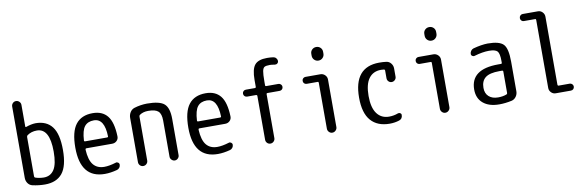

<svg xmlns="http://www.w3.org/2000/svg" viewBox="-52 -1211 5104 1673"><g transform="rotate(-10 2500.0 -375.0)"><path d="M157.2 -423.8V-76.2Q157.2 -67.4 165 -64.5Q197.3 -52.7 240.2 -51.8Q299.8 -51.8 331.5 -100.6Q363.3 -149.4 363.3 -259.8Q363.3 -465.8 250 -465.8Q200.2 -465.8 164.1 -439.5Q157.2 -433.6 157.2 -423.8ZM128.9 -2.9Q104.5 -8.8 89.8 -29.8Q75.2 -50.8 75.2 -77.1V-709Q75.2 -725.6 86.9 -737.8Q98.6 -750 115.7 -750Q132.8 -750 145 -737.8Q157.2 -725.6 157.2 -709V-518.6Q157.2 -510.7 165 -512.7Q210.9 -529.3 250 -530.3Q346.7 -530.3 396 -465.8Q445.3 -401.4 445.3 -259.8Q445.3 -117.2 393.6 -53.7Q341.8 9.8 240.2 9.8Q185.5 9.8 128.9 -2.9Z M754.9 -466.8Q700.2 -466.8 672.4 -432.1Q644.5 -397.5 639.6 -308.6Q639.6 -299.8 648.4 -299.8H843.8Q852.5 -299.8 852.5 -307.6Q848.6 -466.8 754.9 -466.8ZM769.5 9.8Q554.7 9.8 554.7 -259.8Q554.7 -400.4 605 -465.3Q655.3 -530.3 754.9 -530.3Q840.8 -530.3 885.3 -474.6Q929.7 -418.9 933.6 -294.9Q934.6 -270.5 918 -254.4Q901.4 -238.3 877 -238.3H648.4Q640.6 -238.3 639.6 -228.5Q644.5 -134.8 678.7 -93.3Q712.9 -51.8 775.4 -51.8Q819.3 -51.8 878.9 -70.3Q889.6 -74.2 899.9 -66.9Q910.2 -59.6 910.2 -47.9Q910.2 -33.2 901.4 -21.5Q892.6 -9.8 878.9 -5.9Q820.3 9.8 769.5 9.8Z M1070.3 -41V-432.6Q1070.3 -460 1084.5 -482.4Q1098.6 -504.9 1123 -512.7Q1176.8 -529.3 1235.4 -530.3Q1348.6 -530.3 1389.2 -493.7Q1429.7 -457 1429.7 -360.4V-40Q1429.7 -24.4 1418 -12.2Q1406.2 0 1390.1 0Q1374 0 1361.8 -12.2Q1349.6 -24.4 1349.6 -40V-360.4Q1349.6 -418.9 1324.2 -442.4Q1298.8 -465.8 1235.4 -465.8Q1189.5 -465.8 1159.2 -444.3Q1152.3 -439.5 1152.3 -429.7V-41Q1152.3 -24.4 1140.1 -12.2Q1127.9 0 1110.8 0Q1093.8 0 1082 -12.2Q1070.3 -24.4 1070.3 -41Z M1754.9 -466.8Q1700.2 -466.8 1672.4 -432.1Q1644.5 -397.5 1639.6 -308.6Q1639.6 -299.8 1648.4 -299.8H1843.8Q1852.5 -299.8 1852.5 -307.6Q1848.6 -466.8 1754.9 -466.8ZM1769.5 9.8Q1554.7 9.8 1554.7 -259.8Q1554.7 -400.4 1605 -465.3Q1655.3 -530.3 1754.9 -530.3Q1840.8 -530.3 1885.3 -474.6Q1929.7 -418.9 1933.6 -294.9Q1934.6 -270.5 1918 -254.4Q1901.4 -238.3 1877 -238.3H1648.4Q1640.6 -238.3 1639.6 -228.5Q1644.5 -134.8 1678.7 -93.3Q1712.9 -51.8 1775.4 -51.8Q1819.3 -51.8 1878.9 -70.3Q1889.6 -74.2 1899.9 -66.9Q1910.2 -59.6 1910.2 -47.9Q1910.2 -33.2 1901.4 -21.5Q1892.6 -9.8 1878.9 -5.9Q1820.3 9.8 1769.5 9.8Z M2106.4 -438.5Q2093.8 -438.5 2084.5 -447.3Q2075.2 -456.1 2075.2 -469.2Q2075.2 -482.4 2084 -491.2Q2092.8 -500 2106.4 -500H2185.5Q2194.3 -500 2195.3 -508.8V-570.3Q2195.3 -665 2226.1 -702.6Q2256.8 -740.2 2335 -740.2Q2366.2 -740.2 2390.6 -736.3Q2405.3 -734.4 2415 -723.1Q2424.8 -711.9 2424.8 -697.3Q2424.8 -684.6 2415 -676.8Q2405.3 -668.9 2391.6 -670.9Q2364.3 -675.8 2349.6 -675.8Q2314.5 -675.8 2301.3 -668Q2288.1 -660.2 2282.7 -633.3Q2277.3 -606.4 2277.3 -540V-508.8Q2277.3 -500 2286.1 -500H2393.6Q2406.2 -500 2415.5 -491.2Q2424.8 -482.4 2424.8 -469.2Q2424.8 -456.1 2416 -447.3Q2407.2 -438.5 2393.6 -438.5H2286.1Q2277.3 -438.5 2277.3 -428.7V-41Q2277.3 -24.4 2265.1 -12.2Q2252.9 0 2235.8 0Q2218.8 0 2207 -12.2Q2195.3 -24.4 2195.3 -41V-428.7Q2195.3 -437.5 2185.5 -438.5Z M2636.7 -458Q2624 -458 2615.2 -466.8Q2606.4 -475.6 2606.4 -488.8Q2606.4 -502 2615.2 -510.7Q2624 -519.5 2636.7 -519.5H2768.6Q2792 -519.5 2809.1 -502.9Q2826.2 -486.3 2826.2 -462.9V-42Q2826.2 -25.4 2813.5 -12.7Q2800.8 0 2783.7 0Q2766.6 0 2754.4 -12.7Q2742.2 -25.4 2742.2 -42V-449.2Q2742.2 -458 2734.4 -458ZM2721.7 -708Q2721.7 -730.5 2736.8 -745.1Q2752 -759.8 2773.9 -759.8Q2795.9 -759.8 2811 -745.1Q2826.2 -730.5 2826.2 -708V-692.4Q2826.2 -669.9 2811 -654.8Q2795.9 -639.6 2773.9 -639.6Q2752 -639.6 2736.8 -654.8Q2721.7 -669.9 2721.7 -692.4Z M3290 9.8Q3181.6 9.8 3123.5 -56.6Q3065.4 -123 3065.4 -259.8Q3065.4 -529.3 3290 -530.3Q3326.2 -530.3 3353.5 -526.4Q3377.9 -523.4 3394 -503.4Q3410.2 -483.4 3410.2 -458V-384.8Q3410.2 -368.2 3397.9 -356.4Q3385.7 -344.7 3369.6 -344.7Q3353.5 -344.7 3341.8 -356.4Q3330.1 -368.2 3330.1 -384.8V-454.1Q3330.1 -461.9 3322.3 -463.9Q3306.6 -465.8 3294.9 -465.8Q3225.6 -465.8 3187.5 -414.6Q3149.4 -363.3 3149.4 -259.8Q3149.4 -156.2 3188 -104Q3226.6 -51.8 3294.9 -51.8Q3336.9 -51.8 3375 -66.4Q3385.7 -70.3 3395.5 -64.5Q3405.3 -58.6 3405.3 -47.9Q3405.3 -12.7 3374 -2.9Q3334 9.8 3290 9.8Z M3636.7 -458Q3624 -458 3615.2 -466.8Q3606.4 -475.6 3606.4 -488.8Q3606.4 -502 3615.2 -510.7Q3624 -519.5 3636.7 -519.5H3768.6Q3792 -519.5 3809.1 -502.9Q3826.2 -486.3 3826.2 -462.9V-42Q3826.2 -25.4 3813.5 -12.7Q3800.8 0 3783.7 0Q3766.6 0 3754.4 -12.7Q3742.2 -25.4 3742.2 -42V-449.2Q3742.2 -458 3734.4 -458ZM3721.7 -708Q3721.7 -730.5 3736.8 -745.1Q3752 -759.8 3773.9 -759.8Q3795.9 -759.8 3811 -745.1Q3826.2 -730.5 3826.2 -708V-692.4Q3826.2 -669.9 3811 -654.8Q3795.9 -639.6 3773.9 -639.6Q3752 -639.6 3736.8 -654.8Q3721.7 -669.9 3721.7 -692.4Z M4309.6 -275.4Q4222.7 -275.4 4185.1 -245.6Q4147.5 -215.8 4147.5 -155.3Q4147.5 -106.4 4177.7 -79.1Q4208 -51.8 4259.8 -51.8Q4302.7 -51.8 4335 -64.5Q4342.8 -67.4 4342.8 -76.2V-265.6Q4342.8 -274.4 4334 -275.4ZM4259.8 9.8Q4168.9 9.8 4117.2 -33.7Q4065.4 -77.1 4065.4 -155.3Q4065.4 -335 4309.6 -335H4334Q4342.8 -335 4342.8 -343.8V-360.4Q4342.8 -425.8 4324.7 -445.8Q4306.6 -465.8 4250 -465.8Q4194.3 -465.8 4121.1 -444.3Q4110.4 -440.4 4100.1 -447.3Q4089.8 -454.1 4089.8 -465.8Q4089.8 -480.5 4099.1 -493.2Q4108.4 -505.9 4122.1 -509.8Q4194.3 -529.3 4250 -530.3Q4353.5 -530.3 4389.2 -493.2Q4424.8 -456.1 4424.8 -339.8V-77.1Q4424.8 -50.8 4409.7 -29.8Q4394.5 -8.8 4371.1 -2.9Q4313.5 9.8 4259.8 9.8Z M4595.7 -668Q4583 -668 4574.2 -676.8Q4565.4 -685.5 4565.4 -698.7Q4565.4 -711.9 4574.2 -721.2Q4583 -730.5 4595.7 -730.5H4730.5Q4753.9 -730.5 4770.5 -713.4Q4787.1 -696.3 4787.1 -672.9V-71.3Q4787.1 -62.5 4794.9 -61.5H4893.6Q4906.2 -61.5 4915.5 -52.7Q4924.8 -43.9 4924.8 -30.8Q4924.8 -17.6 4916 -8.8Q4907.2 0 4893.6 0H4759.8Q4736.3 0 4719.7 -17.1Q4703.1 -34.2 4703.1 -56.6V-659.2Q4703.1 -668 4695.3 -668Z"/></g></svg>

Font: Rounded Mgen+ 1mn regular
Style: Regular
Weight: 400
Designer: [Source Han Sans]
Ryoko NISHIZUKA  (kana & ideographs); Paul D. Hunt (Latin, Greek & Cyrillic); Wenlong ZHANG  (bopomofo
Version: Version 1.059.20150602